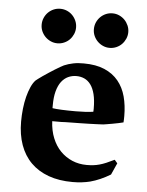

<svg xmlns="http://www.w3.org/2000/svg" viewBox="-51 -728 603 787"><g transform="rotate(5 250.0 -334.5)"><path d="M453.1 -75.2 431.6 -27.3Q389.6 -2 349.1 8.8Q315.9 17.1 276.9 17.1Q221.2 17.1 178 1.5Q134.8 -14.2 105.2 -43.7Q75.7 -73.2 60.5 -115.7Q45.4 -158.2 45.4 -211.4Q45.4 -237.8 48.3 -264.4Q51.3 -291 57.1 -314Q63 -336.9 71.3 -355.5Q79.6 -374 89.8 -384.3Q91.8 -386.2 99.4 -391.8Q106.9 -397.5 117.4 -404.8Q127.9 -412.1 140.4 -420.2Q152.8 -428.2 164.3 -435.5Q175.8 -442.9 185.5 -448.2Q195.3 -453.6 200.2 -456.1Q217.3 -463.4 237.3 -467.5Q257.3 -471.7 280.8 -471.2Q331.1 -471.2 366.2 -456.1Q401.4 -440.9 423.3 -414.1Q445.3 -387.2 455.1 -350.6Q464.8 -314 464.8 -271Q464.8 -264.2 464.6 -257.6Q464.4 -251 463.9 -244.6Q456.5 -242.7 444.1 -240Q431.6 -237.3 418.9 -235.1Q406.2 -232.9 395.8 -231.2Q385.3 -229.5 381.8 -229Q372.1 -228.5 356 -227.8Q339.8 -227.1 321.8 -226.6Q303.7 -226.1 285.2 -225.8Q266.6 -225.6 251.7 -225.3Q236.8 -225.1 227.8 -224.9Q218.8 -224.6 218.8 -224.6Q215.3 -224.1 211.9 -224.1Q208.5 -224.1 204.6 -224.1H172.4Q174.3 -185.5 186.8 -154.8Q199.2 -124 220.2 -102.5Q241.2 -81.1 268.8 -69.3Q296.4 -57.6 328.6 -57.6Q343.8 -57.6 356 -59.1Q368.2 -60.5 380.9 -64Q393.6 -67.4 408 -73.5Q422.4 -79.6 441.4 -88.9ZM336.9 -277.3Q336.9 -280.8 337.2 -283.9Q337.4 -287.1 337.4 -290Q337.4 -325.2 331.3 -349.4Q325.2 -373.5 314.2 -388.4Q303.2 -403.3 288.1 -410.2Q272.9 -417 255.4 -417Q237.3 -417 221.4 -409.7Q205.6 -402.3 193.8 -387Q182.1 -371.6 175.5 -347.4Q168.9 -323.2 168.9 -289.1V-277.3Q197.8 -272.9 265.1 -272.9Q308.6 -272.9 336.9 -277.3ZM165.5 -686Q180.2 -686 193.1 -680.4Q206.1 -674.8 215.6 -665Q225.1 -655.3 230.7 -642.3Q236.3 -629.4 236.3 -614.7Q236.3 -600.6 230.7 -587.6Q225.1 -574.7 215.6 -564.9Q206.1 -555.2 193.1 -549.6Q180.2 -543.9 165.5 -543.9Q150.9 -543.9 138.2 -549.6Q125.5 -555.2 115.7 -564.9Q106 -574.7 100.3 -587.4Q94.7 -600.1 94.7 -614.7Q94.7 -629.9 100.6 -643.1Q106.4 -656.2 116.2 -665.8Q126 -675.3 138.7 -680.7Q151.4 -686 165.5 -686ZM380.4 -686Q395 -686 408 -680.2Q420.9 -674.3 430.4 -664.6Q439.9 -654.8 445.6 -641.8Q451.2 -628.9 451.2 -614.7Q451.2 -600.6 445.6 -587.6Q439.9 -574.7 430.4 -564.9Q420.9 -555.2 408 -549.6Q395 -543.9 380.4 -543.9Q365.7 -543.9 353 -549.6Q340.3 -555.2 330.6 -564.9Q320.8 -574.7 315.2 -587.4Q309.6 -600.1 309.6 -614.7Q309.6 -629.9 315.4 -643.1Q321.3 -656.2 331.1 -665.8Q340.8 -675.3 353.5 -680.7Q366.2 -686 380.4 -686Z"/></g></svg>

Font: XB Kayhan
Style: Bold
Weight: 700
Designer: Behnam
Foundry: Irmug
Version: Version 7.300 2009